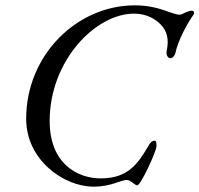

<svg xmlns="http://www.w3.org/2000/svg" viewBox="-20 -685 747 719"><path d="M330 14C365 14 393 7 413 0C431 -6 445 -11 454 -11C462 -11 469 -7 475 -2C482 3 489 9 494 9C507 9 566 -118 566 -138C566 -151 565 -158 559 -158C548 -158 542 -149 536 -139C496 -71 459 -17 357 -17C272 -17 166 -70 166 -232C166 -458 338 -634 482 -634C528 -634 566 -614 589 -585C612 -556 610 -523 604 -493C602 -481 607 -467 619 -467C626 -467 635 -477 637 -487C646 -532 682 -599 704 -629C708 -634 709 -645 697 -645C690 -645 682 -641 674 -638C666 -634 659 -630 653 -630C639 -630 621 -638 596 -646C559 -659 522 -665 485 -665C268 -665 78 -479 78 -240C78 -84 221 14 330 14Z"/></svg>

Font: EB Garamond
Style: Italic
Weight: 400
Italic angle: -17.2°
Designer: Georg Duffner and Octavio Pardo
Foundry: Georg Duffner
Version: Version 1.000;PS 001.000;hotconv 1.0.88;makeotf.lib2.5.64775